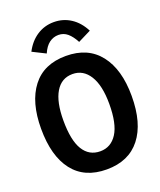

<svg xmlns="http://www.w3.org/2000/svg" viewBox="-152 -919 854 1026"><g transform="rotate(-20 275.0 -406.5)"><path d="M277 12Q151 12 85.5 -72.5Q20 -157 20 -312Q20 -463 85.5 -548Q151 -633 277 -633Q402 -633 468.5 -548Q535 -463 535 -312Q535 -157 468.5 -72.5Q402 12 277 12ZM277 -91Q338 -91 373 -145.5Q408 -200 408 -313Q408 -418 373 -474Q338 -530 277 -530Q214 -530 180.5 -474Q147 -418 147 -313Q147 -200 180.5 -145.5Q214 -91 277 -91ZM186 -680 112 -717Q139 -769 182 -797Q225 -825 278 -825Q331 -825 374 -797Q417 -769 444 -716L370 -679Q351 -715 329 -733.5Q307 -752 278 -752Q249 -752 225.5 -734.5Q202 -717 186 -680Z"/></g></svg>

Font: Inconsolata SemiExpanded ExtraBold
Style: Regular
Weight: 800
Width: 6
Monospace: yes
Designer: Raph Levien, Cyreal, Brenton Simpson
Foundry: Raph Levien, Cyreal, Google
Version: Version 3.001; ttfautohint (v1.8.2.53-6de2)